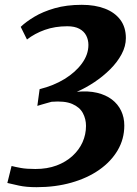

<svg xmlns="http://www.w3.org/2000/svg" viewBox="-20 -768 570 797"><path d="M132 9Q88.5 9 59 2.5Q29.5 -4 10.5 -8.5L28 -79Q43.5 -75 66.5 -70.8Q89.5 -66.5 127 -66.5Q176 -66.5 214.8 -81Q253.5 -95.5 281 -120.8Q308.5 -146 322.8 -178Q337 -210 337 -245.5Q337 -274 324 -298.5Q311 -323 279.8 -336.5Q248.5 -350 194 -345.5Q185 -343 174.2 -340Q163.5 -337 153.2 -334Q143 -331 135 -328.5L144.5 -398Q202 -412 247.8 -440Q293.5 -468 320.2 -504.8Q347 -541.5 347 -581.5Q347 -602.5 338 -620.2Q329 -638 309.5 -648.5Q290 -659 259.5 -659Q208 -659 166 -644Q124 -629 92 -604L66 -656.5Q87 -677 122.2 -698.2Q157.5 -719.5 207 -733.8Q256.5 -748 319.5 -748Q374.5 -748 415.5 -732.2Q456.5 -716.5 479.5 -685.8Q502.5 -655 502.5 -610Q502.5 -576.5 485 -543.5Q467.5 -510.5 438 -481Q408.5 -451.5 372.2 -427.2Q336 -403 299 -387Q346.5 -391.5 383 -382.8Q419.5 -374 444.5 -355Q469.5 -336 482.8 -308.2Q496 -280.5 496 -247Q496 -191 468.5 -144.2Q441 -97.5 391.8 -63Q342.5 -28.5 276.2 -9.8Q210 9 132 9Z"/></svg>

Font: Merriweather 28pt ExtraBold
Style: Italic
Weight: 800
Italic angle: -7.8°
Version: Version 2.101